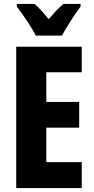

<svg xmlns="http://www.w3.org/2000/svg" viewBox="-20 -950 474 970"><path d="M161 -770H293C314 -811 359 -879 387 -917V-930H300C277 -910 255 -888 226 -853C200 -885 176 -912 155 -930H65V-917C93 -881 143 -807 161 -770ZM393 0V-131H214V-305H380V-435H214V-585H393V-714H62V0Z"/></svg>

Font: Noto Sans Myanmar ExtraCondensed ExtraBold
Style: Regular
Weight: 800
Width: 2
Designer: Monotype Design Team
Foundry: Monotype Imaging Inc.
Version: Version 2.107